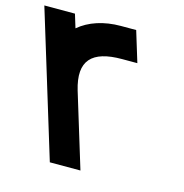

<svg xmlns="http://www.w3.org/2000/svg" viewBox="-257 -705 812 848"><g transform="rotate(15 149.0 -281.5)"><path d="M1.6 -550.9C48.7 -591 115.3 -613 192.6 -613H262.6L305.4 -473H235.4C98.3 -473 43.3 -417.6 82.1 -287.5L83.8 -282L105.2 -212L163.9 -20L185.3 50H45.3L23.9 -20L-34.8 -212L-56.2 -282C-56.6 -283.2 -57 -284.5 -57.3 -285.7L-136 -543L-157.4 -613H-17.4Z"/></g></svg>

Font: Nordica Plus
Style: NordicaClassicRgOpObl
Weight: 500
Version: Version 1.01